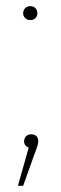

<svg xmlns="http://www.w3.org/2000/svg" viewBox="-20 -472 199 622"><path d="M104 -15Q104 -4 95 18L55 130H38L73 6Q66 4 62 -1.5Q58 -7 58 -14Q58 -24 64.5 -30.5Q71 -37 81 -37Q92 -37 98 -31Q104 -25 104 -15ZM101 -429Q101 -420 95 -413.5Q89 -407 78 -407Q68 -407 61.5 -413.5Q55 -420 55 -429Q55 -439 61.5 -445.5Q68 -452 78 -452Q89 -452 95 -445.5Q101 -439 101 -429Z"/></svg>

Font: Fira Sans Condensed Thin
Style: Regular
Weight: 250
Width: 3
Designer: Carrois Corporate & Edenspiekermann AG
Foundry: Carrois Corporate GbR & Edenspiekermann AG
Version: Version 4.203